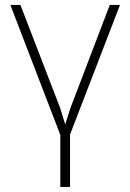

<svg xmlns="http://www.w3.org/2000/svg" viewBox="-20 -548 522 771"><path d="M261.2 -39.6V202.6H222.2V-39.6ZM262.7 -113.8 420.9 -528.3H461.9L258.3 0H226.6ZM62 -528.3 221.7 -113.8 256.8 0H224.6L21.5 -528.3Z"/></svg>

Font: Roboto ExtraLight
Style: Regular
Weight: 250
Designer: Christian Robertson
Foundry: Google
Version: Version 3.009; 2024